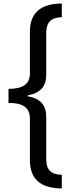

<svg xmlns="http://www.w3.org/2000/svg" viewBox="-20 -820 407 1084"><path d="M329 244V167C266 165 241 138 241 77V-161C241 -225 209 -264 137 -276V-282C208 -294 241 -333 241 -396V-632C241 -693 266 -721 329 -723V-800C206 -800 149 -743 149 -643V-407C149 -343 108 -319 28 -318V-239C108 -239 149 -214 149 -149V85C149 187 205 243 329 244Z"/></svg>

Font: Noto Sans Malayalam ExtraCondensed Medium
Style: Regular
Weight: 500
Width: 2
Designer: Jelle Bosma - Monotype Design Team
Foundry: Monotype Imaging Inc.
Version: Version 2.104